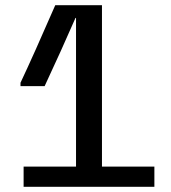

<svg xmlns="http://www.w3.org/2000/svg" viewBox="-20 -720 660 740"><path d="M193 -700H373V-78H575V0H71V-78H273V-651H271Q216 -525 152 -388H59Q59 -385 59 -394Q59 -391 59 -400V-401Q109 -507 193 -700Z"/></svg>

Font: Rilu
Style: Bold
Weight: 500
Designer: Alí Sinisterra
Foundry: Alí Sinisterra
Version: ""